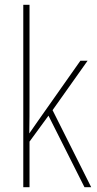

<svg xmlns="http://www.w3.org/2000/svg" viewBox="-20 -780 403 800"><path d="M103 -368V-760H77V0H103V-190L182 -298L332 0H360L199 -321L345 -527H315L141 -280C126 -259 118 -247 102 -224C103 -275 103 -316 103 -368Z"/></svg>

Font: Noto Sans Gurmukhi Condensed Thin
Style: Regular
Weight: 100
Width: 3
Designer: Jelle Bosma - Monotype Design Team
Foundry: Monotype Imaging Inc.
Version: Version 2.004